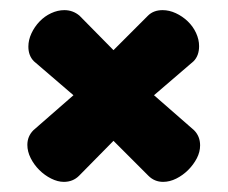

<svg xmlns="http://www.w3.org/2000/svg" viewBox="-20 -463 450 379"><path d="M375 -176Q375 -163 368.5 -150.5Q362 -138 351.5 -127.5Q341 -117 328 -110.5Q315 -104 302 -104Q285 -104 273 -116L204 -185L136 -116Q124 -104 106 -104Q94 -104 81 -110.5Q68 -117 57.5 -127.5Q47 -138 40.5 -151Q34 -164 34 -177Q34 -194 46 -206L125 -275L47 -342Q36 -353 36 -371Q36 -384 42 -397Q48 -410 58 -420.5Q68 -431 81 -437Q94 -443 107 -443Q124 -443 137 -432L204 -364L272 -432Q283 -443 301 -443Q314 -443 327 -437Q340 -431 350.5 -421Q361 -411 367 -398Q373 -385 373 -372Q373 -353 362 -342L284 -275L363 -206Q375 -194 375 -176Z"/></svg>

Font: AkaAcidDosis
Style: ExtraBold
Weight: 800
Designer: Edgar Tolentino, Pablo Impallari, Igino Marini, Aka-Acid
Foundry: Edgar Tolentino, Pablo Impallari, Igino Marini, Aka-Acid
Version: Version 1.007